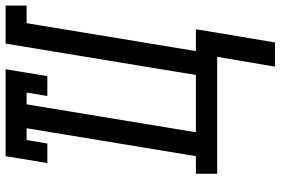

<svg xmlns="http://www.w3.org/2000/svg" viewBox="-174 -600 976 667"><g transform="rotate(-90 313.5 -267.0)"><path d="M415 201 449 0H43V-74H104L201 -662H160L148 -590H80L104 -735H406L382 -590H313L325 -662H284L187 -74H386L495 -735H627V-662H566L469 -74H545L499 201Z"/></g></svg>

Font: Iosevka Etoile
Style: Italic
Weight: 400
Italic angle: -9°
Designer: Belleve Invis
Foundry: Belleve Invis
Version: Version 22.1.2; ttfautohint (v1.8.4)